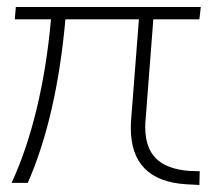

<svg xmlns="http://www.w3.org/2000/svg" viewBox="-20 -520 609 546"><path d="M393 -159Q393 -100 423.5 -69.5Q454 -39 518 -34L548 -33L547 6L509 4Q352 -6 352 -156Q352 -172 353 -181L375 -465H166Q141 -187 59 0H13Q56 -93 84.5 -211.5Q113 -330 125 -465H22L25 -500H551L547 -465H416L394 -179Q393 -172 393 -159Z"/></svg>

Font: Muli ExtraLight
Style: Italic
Weight: 275
Italic angle: -4.541°
Designer: Vernon Adams
Foundry: Vernon Adams
Version: Version 2.001